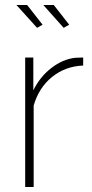

<svg xmlns="http://www.w3.org/2000/svg" viewBox="-20 -751 371 771"><path d="M45.9 -731H88.9L150.9 -651.9L128.9 -639.2ZM153.8 -731H195.8L257.8 -651.9L235.8 -639.2ZM314 -487.8Q242.2 -484.9 189.2 -442.1Q136.2 -399.4 115.2 -327.1V0H81.1V-520H113.8V-388.2Q140.6 -442.9 186.3 -478Q231.9 -513.2 282.2 -519Q295.4 -520 314 -520Z"/></svg>

Font: Rawline ExtraLight
Style: Regular
Weight: 275
Designer: Matt McInerney, Pablo Impallari, Rodrigo Fuenzalida
Foundry: Matt McInerney, Pablo Impallari, Rodrigo Fuenzalida
Version: Version 4.020;PS 004.020;hotconv 1.0.88;makeotf.lib2.5.64775